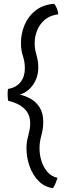

<svg xmlns="http://www.w3.org/2000/svg" viewBox="-20 -796 372 1008"><path d="M258 191.5Q215 186.5 183.8 155.5Q152.5 124.5 135.8 78.2Q119 32 119 -17.5Q119 -40.5 122.2 -57.8Q125.5 -75 130 -90.5Q133.5 -103.5 136 -117.5Q138.5 -131.5 138.5 -149Q138.5 -197 107.2 -226Q76 -255 23 -267Q21.5 -273.5 20.8 -282.5Q20 -291.5 20 -300Q20 -319 22 -329Q65.5 -336.5 88 -365.2Q110.5 -394 110.5 -436.5Q110.5 -458 107.5 -473.2Q104.5 -488.5 100 -503Q95.5 -517 92.8 -532.8Q90 -548.5 90 -571Q90 -619.5 109 -665Q128 -710.5 166.8 -741Q205.5 -771.5 264.5 -776Q271.5 -769 278.2 -752.2Q285 -735.5 286 -721Q244 -716 216.5 -693.2Q189 -670.5 175.5 -637.5Q162 -604.5 162 -570Q162 -551.5 164.5 -537.2Q167 -523 171 -509.5Q175 -495 178 -479.5Q181 -464 181 -443Q181 -389.5 153 -350.2Q125 -311 83.5 -299.5Q113 -293 141.5 -277Q170 -261 188.5 -231.5Q207 -202 207 -156.5Q207 -133.5 204 -116Q201 -98.5 196.5 -82.5Q192.5 -67.5 190 -52Q187.5 -36.5 187.5 -17Q187.5 18 198.2 51Q209 84 230 107.8Q251 131.5 282 137.5Q277.5 151 272.2 164.8Q267 178.5 258 191.5Z"/></svg>

Font: Grandstander Light
Style: Regular
Weight: 300
Designer: Tyler Finck
Foundry: Etcetera Type Co
Version: Version 1.200; ttfautohint (v1.8.3)